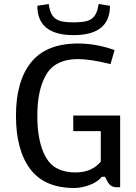

<svg xmlns="http://www.w3.org/2000/svg" viewBox="-20 -930 682 962"><path d="M349 -754Q167 -754 167 -901L224 -910Q229 -872 243 -852Q257 -832 281.5 -825Q306 -818 349 -818Q392 -818 416.5 -825Q441 -832 455 -852Q469 -872 474 -910L531 -901Q531 -754 349 -754ZM60 -350Q60 -524 136 -618Q212 -712 371 -712Q463 -712 554 -679L534 -609Q431 -634 371 -634Q259 -634 213 -558.5Q167 -483 167 -350Q167 -217 210 -141.5Q253 -66 358 -66Q440 -66 485 -120V-273H347V-351H582V8H563Q535 8 520 -18L506 -44H490Q468 -17 427.5 -2.5Q387 12 352 12Q203 12 131.5 -83Q60 -178 60 -350Z"/></svg>

Font: Voces
Style: Regular
Weight: 400
Designer: Ana Paula Megda, Pablo Ugerman
Foundry: Ana Paula Megda, Pablo Ugerman
Version: Version 1.100